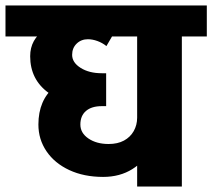

<svg xmlns="http://www.w3.org/2000/svg" viewBox="-45 -680 774 700"><path d="M331 -35 351 -155Q384 -155 407 -167.5Q430 -180 442.5 -202Q455 -224 455 -251H534Q534 -190 508.5 -141Q483 -92 437.5 -63.5Q392 -35 331 -35ZM331 -35Q261 -35 207.5 -60Q154 -85 124.5 -128.5Q95 -172 95 -226H248Q248 -195 277.5 -175Q307 -155 351 -155ZM95 -226Q95 -315 154 -364Q213 -413 326 -413V-293Q289 -293 268.5 -275.5Q248 -258 248 -226ZM326 -293Q199 -293 132 -341.5Q65 -390 65 -475L218 -480Q218 -452 249 -432.5Q280 -413 326 -413ZM326 -293V-413H342V-293ZM65 -475Q65 -537 118.5 -572Q172 -607 276 -607V-537Q251 -537 234.5 -521Q218 -505 218 -480ZM-25 -547V-660H576V-547ZM343 -512Q328 -524 310 -530.5Q292 -537 275 -537V-607Q304 -607 331 -594Q358 -581 375 -567ZM455 0V-645H618V0ZM365 -547V-660H709V-547Z"/></svg>

Font: Akshar Light
Style: Bold
Weight: 700
Version: Version 1.100